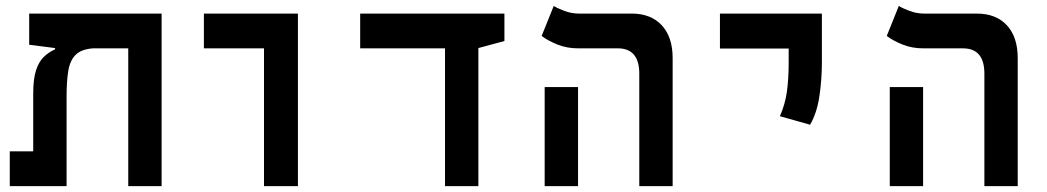

<svg xmlns="http://www.w3.org/2000/svg" viewBox="-20 -632 3556 652"><path d="M528.8 0H415.5V-467.8H295.4Q255.9 -464.8 236.8 -445.8Q217.8 -426.8 211.9 -391.6Q206.1 -356.4 206.1 -305.2V0H13.2V-118.2H92.8V-314.5Q92.8 -363.8 102.3 -393.1Q111.8 -422.4 128.7 -438.7Q145.5 -455.1 167 -464.4V-468.8L79.1 -480V-585.9H528.8Z M876.5 0V-467.8H672.4V-585.9H991.7V0Z M1491.2 0V-467.8H1203.1V-585.9H1692.9V-492.7L1604.5 -468.8V0Z M2150.9 0V-381.8Q2150.9 -467.8 2078.1 -467.8H1944.3Q1905.3 -467.8 1873.5 -480.5Q1841.8 -493.2 1819.3 -509.8L1860.4 -611.8Q1871.6 -604.5 1896 -595.2Q1920.4 -585.9 1945.8 -585.9H2125Q2190.4 -585.9 2227.3 -546.1Q2264.2 -506.3 2264.2 -434.6V0ZM1829.6 0V-336.4H1942.9V0Z M2731 -208.5 2628.4 -237.3Q2646 -277.3 2652.1 -320.3Q2658.2 -363.3 2658.2 -419.9V-467.3H2424.8V-585.9H2771V-419.9Q2771 -363.3 2762.7 -306.2Q2754.4 -249 2731 -208.5Z M3322.8 0V-381.8Q3322.8 -467.8 3250 -467.8H3116.2Q3077.1 -467.8 3045.4 -480.5Q3013.7 -493.2 2991.2 -509.8L3032.2 -611.8Q3043.5 -604.5 3067.9 -595.2Q3092.3 -585.9 3117.7 -585.9H3296.9Q3362.3 -585.9 3399.2 -546.1Q3436 -506.3 3436 -434.6V0ZM3001.5 0V-336.4H3114.7V0Z"/></svg>

Font: CaskaydiaCove NF SemiBold
Style: Regular
Weight: 600
Designer: Aaron Bell
Foundry: Saja Typeworks
Version: Version 2111.001; VTT 6.35;Nerd Fonts 3.2.1